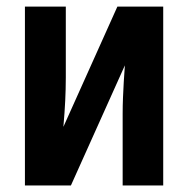

<svg xmlns="http://www.w3.org/2000/svg" viewBox="-20 -567 575 587"><path d="M181.2 -546.9V-330.1Q181.2 -311.5 180.7 -294.2Q180.2 -276.9 179.4 -259.3Q178.7 -241.7 177.2 -222.2Q175.8 -202.6 173.8 -179.2L338.9 -546.9H479V0H355V-220.2Q355 -244.1 356 -268.3Q356.9 -292.5 358.4 -317.1Q359.9 -341.8 361.8 -367.2L196.8 0H56.2V-546.9Z"/></svg>

Font: Open Sans Condensed
Style: Regular
Weight: 400
Width: 3
Designer: Monotype Design Team
Foundry: Monotype Imaging Inc.
Version: Version 3.000